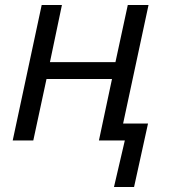

<svg xmlns="http://www.w3.org/2000/svg" viewBox="-20 -556 668 760"><path d="M474.1 0H371.6L423.3 -243.2H164.1L111.8 0H30.3L145 -536.1H225.1L177.7 -310.1H437L485.8 -536.1H567.9L467.3 -66.9H565.9L510.7 184.1H431.2Z"/></svg>

Font: Viking Open Sans
Style: Italic
Weight: 400
Italic angle: -12°
Foundry: Ascender Corporation
Version: Version 2.000